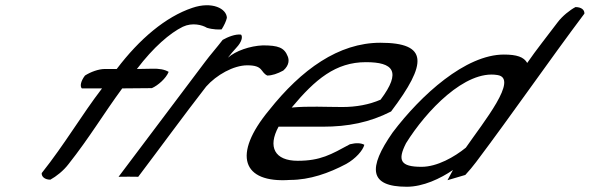

<svg xmlns="http://www.w3.org/2000/svg" viewBox="-20 -662 2248 732"><path d="M304 -374C288 -353 284 -333 292 -325H369C290 -222 228 -114 139 -2C138 11 150 23 172 23C194 11 222 -11 241 -36C321 -137 376 -230 446 -325C484 -325 521 -326 559 -326C582 -336 613 -363 623 -388C608 -397 587 -401 559 -400C539 -400 522 -399 502 -399C565 -482 628 -536 677 -560C713 -577 751 -567 769 -556C792 -549 816 -549 825 -550C835 -566 842 -581 845 -594C844 -629 789 -658 713 -632C612 -598 512 -514 425 -399H380C356 -399 326 -388 304 -374Z M432 12C459 11 481 12 507 12C594 -103 679 -220 766 -332C805 -376 870 -413 923 -413C985 -413 972 -387 999 -374C1017 -374 1038 -381 1060 -393C1084 -414 1082 -435 1077 -447C1064 -481 1040 -489 982 -489C933 -487 878 -468 849 -442C858 -454 869 -467 881 -480C902 -502 906 -522 899 -530C878 -533 848 -521 829 -510C806 -480 781 -452 761 -425Z M1006 -242C865 -72 903 37 1086 24C1161 24 1234 -2 1300 -37C1336 -57 1364 -89 1369 -110C1356 -117 1338 -118 1314 -112C1242 -73 1202 -49 1115 -49C1027 -49 1000 -102 1042 -179H1211C1306 -179 1389 -195 1471 -237C1610 -421 1613 -499 1430 -499C1271 -499 1129 -397 1006 -242ZM1092 -252C1182 -360 1260 -425 1375 -425C1479 -425 1512 -390 1431 -282C1387 -263 1338 -254 1285 -254C1222 -254 1157 -258 1092 -252Z M1477 -157C1382 -21 1387 50 1531 50C1593 50 1659 19 1707 -14L1686 25L1754 5C1769 -11 1782 -27 1795 -44C1932 -226 2075 -433 2208 -610C2209 -624 2197 -635 2174 -635C2153 -624 2124 -601 2106 -577C2067 -525 2025 -473 1990 -422C1977 -445 1950 -454 1901 -454C1755 -454 1585 -300 1477 -157ZM1528 -116C1605 -240 1754 -396 1876 -376C1960 -364 1823 -196 1756 -99C1713 -64 1647 -26 1587 -26C1506 -26 1495 -51 1528 -116Z"/></svg>

Font: Snowfall
Style: SuperObl
Weight: 400
Designer: Jasper
Foundry: Cannot Into Space Fonts
Version: Version 0.9